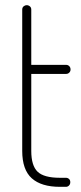

<svg xmlns="http://www.w3.org/2000/svg" viewBox="-20 -723 312 743"><path d="M66 -686Q66 -694 71.5 -698.5Q77 -703 83 -703Q90 -703 95.5 -698.5Q101 -694 101 -686V-472H236Q243 -472 248 -467Q253 -462 253 -454Q253 -447 248 -442Q243 -437 236 -437H101V-139Q101 -82 125.5 -58.5Q150 -35 212 -35H235Q242 -35 247 -30.5Q252 -26 252 -18Q252 -10 247 -5Q242 0 235 0H212Q140 0 103 -33Q66 -66 66 -139Z"/></svg>

Font: AkaAcidDosis
Style: ExtraLight
Weight: 250
Designer: Edgar Tolentino, Pablo Impallari, Igino Marini, Aka-Acid
Foundry: Edgar Tolentino, Pablo Impallari, Igino Marini, Aka-Acid
Version: Version 1.007